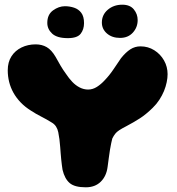

<svg xmlns="http://www.w3.org/2000/svg" viewBox="-20 -788 754 818"><path d="M345.5 10Q298 10 276.8 -8.2Q255.5 -26.5 246.5 -64.5Q245 -74 243.5 -85.2Q242 -96.5 240.8 -108.8Q239.5 -121 238.5 -134.5Q237.5 -148 236.5 -161Q234 -197 228.2 -224.8Q222.5 -252.5 202 -265Q178 -280 155.2 -291.5Q132.5 -303 112 -316.5Q87 -332 68.2 -351.5Q49.5 -371 37.2 -393Q25 -415 19 -439Q13 -463 13 -488.5Q13 -523.5 28.8 -548Q44.5 -572.5 71.8 -585.8Q99 -599 132 -599Q158.5 -599 179 -587.2Q199.5 -575.5 217 -545.5Q226.5 -528 237.5 -509.2Q248.5 -490.5 261 -473.5Q273.5 -454.5 288 -439.2Q302.5 -424 319.8 -415.2Q337 -406.5 355.5 -406.5Q375 -406.5 392.8 -417.8Q410.5 -429 426.5 -446.5Q447 -468 464.5 -494.2Q482 -520.5 495.5 -540Q515.5 -565 535.2 -577.8Q555 -590.5 578.5 -590.5Q611 -590.5 637.2 -574Q663.5 -557.5 678.8 -530.5Q694 -503.5 694 -472Q694 -456 690.2 -437.8Q686.5 -419.5 678.8 -400.5Q671 -381.5 659 -363Q647 -344.5 630.5 -328.5Q602 -300.5 575.5 -283.5Q549 -266.5 518.5 -250.5Q499 -240.5 488 -233.2Q477 -226 470.8 -218Q464.5 -210 458.5 -198Q456.5 -190.5 453.8 -178Q451 -165.5 448.5 -149.5Q446 -133.5 443.5 -115Q441 -96.5 438.5 -77.5Q433.5 -37.5 409.2 -13.8Q385 10 345.5 10ZM269 -625.5Q223 -625.5 202.2 -644.8Q181.5 -664 181.5 -690.5Q181.5 -726 206 -743.8Q230.5 -761.5 256.5 -761.5Q277 -761.5 295.8 -755.2Q314.5 -749 326.2 -733.5Q338 -718 338 -689.5Q338 -662.5 323.5 -644Q309 -625.5 269 -625.5ZM491.5 -626.5Q457.5 -626.5 435.8 -645.2Q414 -664 414 -692Q414 -725 439.2 -746.5Q464.5 -768 501 -768Q534 -768 550.2 -748Q566.5 -728 566.5 -702.5Q566.5 -671.5 546 -649Q525.5 -626.5 491.5 -626.5Z"/></svg>

Font: Gluten
Style: Bold
Weight: 700
Designer: Tyler Finck
Foundry: Etcetera Type Company
Version: Version 1.204